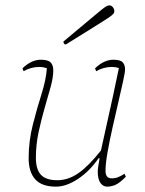

<svg xmlns="http://www.w3.org/2000/svg" viewBox="-20 -685 540 717"><path d="M189 12Q136 12 111.5 -15.5Q87 -43 87 -94Q87 -158 102.5 -219Q118 -280 135 -333.5Q152 -387 155 -430Q141 -435 127 -435Q111 -435 96.5 -431Q82 -427 68 -419L64 -430Q82 -447 99 -454.5Q116 -462 132 -462Q159 -462 169 -452Q179 -442 179 -422Q179 -396 169 -360Q159 -324 146.5 -281Q134 -238 124 -191Q114 -144 114 -96Q114 -52 133 -32Q152 -12 194 -12Q235 -12 273 -38.5Q311 -65 357 -123Q366 -165 378 -218Q390 -271 402 -326.5Q414 -382 424 -431Q411 -435 398 -435Q382 -435 367.5 -431Q353 -427 339 -419L335 -430Q353 -447 370 -454.5Q387 -462 403 -462Q429 -462 438 -452.5Q447 -443 447 -426Q447 -415 439.5 -381Q432 -347 421.5 -301.5Q411 -256 400 -207.5Q389 -159 381.5 -116Q374 -73 374 -47Q374 -19 397 -19Q411 -19 421.5 -23.5Q432 -28 445 -36L450 -25Q425 0 409.5 6Q394 12 380 12Q365 12 355 -2Q345 -16 345 -44Q345 -57 352 -94H348Q315 -46 271.5 -17Q228 12 189 12ZM226 -519Q217 -519 217 -530Q276 -579 308.5 -606.5Q341 -634 356.5 -646.5Q372 -659 378 -662Q384 -665 388 -665Q396 -665 401.5 -658Q407 -651 407 -643Q407 -638 403 -633Q399 -628 382.5 -617Q366 -606 329 -583Q292 -560 226 -519Z"/></svg>

Font: Petrona Thin
Style: Italic
Weight: 100
Italic angle: -9°
Designer: Ringo R. Seeber
Foundry: Ringo R. Seeber
Version: Version 2.001; ttfautohint (v1.8.3)